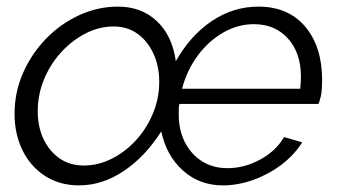

<svg xmlns="http://www.w3.org/2000/svg" viewBox="-20 -550 1025 580"><path d="M219 10Q160 10 116 -18.5Q72 -47 48 -96Q24 -145 24 -206Q24 -272 50 -330.5Q76 -389 120 -434Q164 -479 220 -504.5Q276 -530 336 -530Q408 -530 454.5 -485.5Q501 -441 511 -365Q555 -443 620 -486.5Q685 -530 760 -530Q851 -530 902 -469.5Q953 -409 953 -309Q953 -275 949 -258.5Q945 -242 942 -236H522Q520 -228 520 -219.5Q520 -211 520 -203Q520 -157 538.5 -120.5Q557 -84 590 -63Q623 -42 667 -42Q718 -42 766 -68Q814 -94 838 -136L893 -120Q868 -81 829.5 -52Q791 -23 745 -6.5Q699 10 653 10Q583 10 533 -34.5Q483 -79 467 -153Q419 -77 354 -33.5Q289 10 219 10ZM887 -282Q888 -291 888.5 -300.5Q889 -310 889 -319Q889 -390 850 -433.5Q811 -477 747 -477Q699 -477 655 -452Q611 -427 578 -383Q545 -339 530 -282ZM233 -50Q276 -50 316.5 -70Q357 -90 389.5 -125Q422 -160 441.5 -206Q461 -252 461 -303Q461 -350 443.5 -388Q426 -426 395.5 -448Q365 -470 323 -470Q280 -470 239.5 -449.5Q199 -429 166 -393.5Q133 -358 113.5 -311.5Q94 -265 94 -214Q94 -167 111.5 -130Q129 -93 160 -71.5Q191 -50 233 -50Z"/></svg>

Font: Raleway
Style: Italic
Weight: 400
Italic angle: -12°
Designer: Matt McInerney, Pablo Impallari, Rodrigo Fuenzalida
Foundry: Matt McInerney, Pablo Impallari, Rodrigo Fuenzalida
Version: Version 4.026